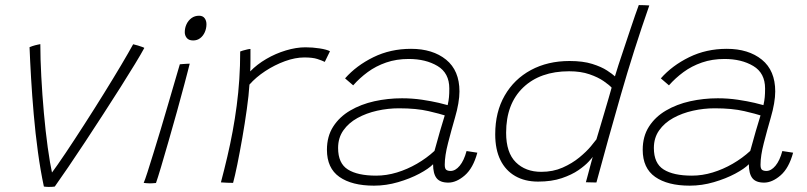

<svg xmlns="http://www.w3.org/2000/svg" viewBox="-20 -720 3180 757"><path d="M505 -545.5Q514.5 -543.5 524 -540.5Q533.5 -537.5 540.5 -535Q547.5 -532.5 549 -531Q537 -508.5 512.5 -468.2Q488 -428 455.8 -377Q423.5 -326 387.5 -270.5Q351.5 -215 316 -161Q280.5 -107 249.2 -61.2Q218 -15.5 196 15.5Q188.5 17 172 17Q166.5 17 161.5 16.5Q156.5 16 153 15.5Q139.5 -47.5 129.5 -121Q119.5 -194.5 113 -269.2Q106.5 -344 102.5 -412.5Q98.5 -481 96.5 -534Q102 -536.5 107.5 -538.2Q113 -540 118.5 -541.5Q124 -543 129.2 -544Q134.5 -545 139 -546Q139 -489 142.8 -418.2Q146.5 -347.5 153 -275Q159.5 -202.5 168.2 -138.8Q177 -75 186.5 -32L179 -31.5Q204 -65 239 -117.2Q274 -169.5 313.2 -230.5Q352.5 -291.5 390 -352Q427.5 -412.5 457.8 -463.5Q488 -514.5 505 -545.5Z M595 1.5Q588 2 582 2.5Q576 3 571 3Q562.5 3 556.5 2.2Q550.5 1.5 546.5 1Q551.5 -10 561.5 -41.2Q571.5 -72.5 585.2 -116.8Q599 -161 614 -211Q629 -261 643.2 -310Q657.5 -359 669.5 -400Q681.5 -441 689 -466.5Q693 -467 700.8 -467.5Q708.5 -468 716.5 -468.5Q724.5 -469 728 -469Q725.5 -458.5 719.8 -436.8Q714 -415 707 -388Q694.5 -340.5 678 -281.2Q661.5 -222 644.8 -164Q628 -106 614.8 -61.2Q601.5 -16.5 595 1.5ZM741.5 -560.5Q724.5 -560.5 716.5 -570.2Q708.5 -580 708.5 -593Q708.5 -610 715.5 -624.8Q722.5 -639.5 735.2 -648.8Q748 -658 765 -658Q779.5 -658 786.8 -648.2Q794 -638.5 794 -624.5Q794 -608 787.5 -593.2Q781 -578.5 769.2 -569.5Q757.5 -560.5 741.5 -560.5Z M966.5 -438.5Q993 -466 1029.8 -487.5Q1066.5 -509 1107.2 -521.2Q1148 -533.5 1184.5 -533.5Q1212.5 -533.5 1240 -529.2Q1267.5 -525 1281 -518L1260.5 -476Q1249.5 -481.5 1231 -487.5Q1212.5 -493.5 1180 -493.5Q1144 -493.5 1103.5 -478.8Q1063 -464 1026 -439.8Q989 -415.5 963.5 -386.5Q961 -345.5 953.2 -290Q945.5 -234.5 935.5 -177.2Q925.5 -120 915.8 -72.2Q906 -24.5 899 1Q891.5 1 875.8 0.5Q860 0 851 -1Q864.5 -52 876.2 -102Q888 -152 897.2 -202Q906.5 -252 913.2 -303.2Q920 -354.5 923.5 -407.5Q927 -460.5 927 -517Q930.5 -518.5 938.2 -520.8Q946 -523 954.5 -525Q963 -527 967.5 -527Q967.5 -508 967.5 -481Q967.5 -454 966.5 -438.5Z M1454.5 12Q1367.5 12 1318.2 -22.5Q1269 -57 1269 -129.5Q1269 -182.5 1293.8 -221Q1318.5 -259.5 1360.8 -284.2Q1403 -309 1456 -320.8Q1509 -332.5 1565 -332.5Q1605.5 -332.5 1644 -326.8Q1682.5 -321 1710 -314.5Q1737.5 -308 1745 -305.5Q1749 -323 1750.2 -337Q1751.5 -351 1751.5 -371Q1751.5 -432 1705 -459.8Q1658.5 -487.5 1591.5 -487.5Q1543 -487.5 1502.5 -473.5Q1462 -459.5 1429.8 -435.8Q1397.5 -412 1372.5 -383.5L1340.5 -411Q1385 -461.5 1452.2 -494.5Q1519.5 -527.5 1600.5 -527.5Q1686 -527.5 1738.8 -484.8Q1791.5 -442 1791.5 -359.5Q1791.5 -338 1787 -311.8Q1782.5 -285.5 1774 -256.5Q1759.5 -206.5 1746.5 -156Q1733.5 -105.5 1733.5 -70.5Q1733.5 -55 1739.5 -50.5Q1745.5 -46 1756.5 -46Q1775.5 -46 1792.5 -66.5Q1809.5 -87 1819.5 -124.5L1862 -118Q1845.5 -57 1812.5 -28.5Q1779.5 0 1747.5 0Q1715 0 1701.2 -17.8Q1687.5 -35.5 1687.5 -72.5Q1670.5 -55 1633.5 -35.2Q1596.5 -15.5 1549.5 -1.8Q1502.5 12 1454.5 12ZM1463 -27.5Q1504 -27.5 1545 -40Q1586 -52.5 1624 -74.5Q1662 -96.5 1693 -125Q1705.5 -171 1714.8 -202.8Q1724 -234.5 1733.5 -265Q1717.5 -270.5 1669.8 -281.8Q1622 -293 1553 -293Q1509.5 -293 1467 -283.5Q1424.5 -274 1389.5 -254.8Q1354.5 -235.5 1333.8 -206Q1313 -176.5 1313 -136.5Q1313 -76 1351.5 -51.8Q1390 -27.5 1463 -27.5Z M2290 -1.5Q2293 -12 2298.5 -33Q2304 -54 2309.5 -74.2Q2315 -94.5 2317 -101.5Q2315 -98 2301 -82.8Q2287 -67.5 2260.8 -49.2Q2234.5 -31 2194.8 -17.5Q2155 -4 2101.5 -4Q2049.5 -4 2011.5 -25.8Q1973.5 -47.5 1953 -89Q1932.5 -130.5 1932.5 -190.5Q1932.5 -278.5 1969.8 -343.2Q2007 -408 2073.2 -443.8Q2139.5 -479.5 2225.5 -479.5Q2278.5 -479.5 2315 -468Q2351.5 -456.5 2373.5 -442Q2395.5 -427.5 2404.5 -419Q2409 -435 2418.5 -464Q2428 -493 2439.8 -528Q2451.5 -563 2463 -597.5Q2474.5 -632 2484 -659.5Q2493.5 -687 2498.5 -700Q2509.5 -700 2521.5 -699.5Q2533.5 -699 2540 -698.5Q2478 -521 2427.8 -346Q2377.5 -171 2331.5 -0.5Q2325 -0.5 2316 -0.8Q2307 -1 2299.5 -1.2Q2292 -1.5 2290 -1.5ZM2114 -42.5Q2160.5 -42.5 2198.2 -59.2Q2236 -76 2264.2 -99.2Q2292.5 -122.5 2309.5 -143Q2326.5 -163.5 2331.5 -170.5Q2335.5 -184 2344 -212.2Q2352.5 -240.5 2362 -273Q2371.5 -305.5 2379.8 -333.5Q2388 -361.5 2391.5 -374.5Q2382 -385 2360 -400.2Q2338 -415.5 2304 -427.2Q2270 -439 2224 -439Q2109.5 -439 2042.5 -374.8Q1975.5 -310.5 1975.5 -196.5Q1975.5 -118 2013.8 -80.2Q2052 -42.5 2114 -42.5Z M2699.5 12Q2612.5 12 2563.2 -22.5Q2514 -57 2514 -129.5Q2514 -182.5 2538.8 -221Q2563.5 -259.5 2605.8 -284.2Q2648 -309 2701 -320.8Q2754 -332.5 2810 -332.5Q2850.5 -332.5 2889 -326.8Q2927.5 -321 2955 -314.5Q2982.5 -308 2990 -305.5Q2994 -323 2995.2 -337Q2996.5 -351 2996.5 -371Q2996.5 -432 2950 -459.8Q2903.5 -487.5 2836.5 -487.5Q2788 -487.5 2747.5 -473.5Q2707 -459.5 2674.8 -435.8Q2642.5 -412 2617.5 -383.5L2585.5 -411Q2630 -461.5 2697.2 -494.5Q2764.5 -527.5 2845.5 -527.5Q2931 -527.5 2983.8 -484.8Q3036.5 -442 3036.5 -359.5Q3036.5 -338 3032 -311.8Q3027.5 -285.5 3019 -256.5Q3004.5 -206.5 2991.5 -156Q2978.5 -105.5 2978.5 -70.5Q2978.5 -55 2984.5 -50.5Q2990.5 -46 3001.5 -46Q3020.5 -46 3037.5 -66.5Q3054.5 -87 3064.5 -124.5L3107 -118Q3090.5 -57 3057.5 -28.5Q3024.5 0 2992.5 0Q2960 0 2946.2 -17.8Q2932.5 -35.5 2932.5 -72.5Q2915.5 -55 2878.5 -35.2Q2841.5 -15.5 2794.5 -1.8Q2747.5 12 2699.5 12ZM2708 -27.5Q2749 -27.5 2790 -40Q2831 -52.5 2869 -74.5Q2907 -96.5 2938 -125Q2950.5 -171 2959.8 -202.8Q2969 -234.5 2978.5 -265Q2962.5 -270.5 2914.8 -281.8Q2867 -293 2798 -293Q2754.5 -293 2712 -283.5Q2669.5 -274 2634.5 -254.8Q2599.5 -235.5 2578.8 -206Q2558 -176.5 2558 -136.5Q2558 -76 2596.5 -51.8Q2635 -27.5 2708 -27.5Z"/></svg>

Font: Grandstander Thin
Style: Italic
Weight: 100
Italic angle: -15°
Designer: Tyler Finck
Foundry: Etcetera Type Co
Version: Version 1.200